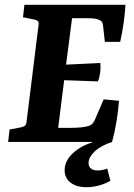

<svg xmlns="http://www.w3.org/2000/svg" viewBox="-20 -593 561 802"><path d="M418 -418 411 -481Q410 -494 406.5 -500.5Q403 -507 391 -511Q379 -516 363.5 -516.5Q348 -517 334 -517H281L256 -323L399 -330Q401 -311 398.5 -290.5Q396 -270 389 -253L248 -258L223 -59H278Q300 -59 319 -61Q338 -63 351 -67Q362 -71 368 -78.5Q374 -86 379 -99L413 -178L477 -172Q474 -131 467 -87.5Q460 -44 448 0H14L20 -52L67 -61Q78 -63 84 -68Q90 -73 91 -85L141 -488Q143 -501 137.5 -505.5Q132 -510 120 -512L76 -521L82 -573H504Q502 -537 496.5 -497.5Q491 -458 482 -418ZM341 189Q300 189 275 170Q250 151 250 118Q250 80 283 48.5Q316 17 365 2V-8H448V0Q400 16 375 40Q350 64 350 88Q350 103 360 111Q370 119 388 119Q398 119 408 117Q418 115 428 111L441 162Q419 175 393 182Q367 189 341 189Z"/></svg>

Font: Rasa
Style: Italic
Weight: 400
Italic angle: -7.10001°
Designer: Anna Giedrys (Yrsa+Rasa design), David Brezina (Yrsa art-direction, Rasa art-direction, design)
Foundry: Rosetta Type Foundry
Version: Version 2.004